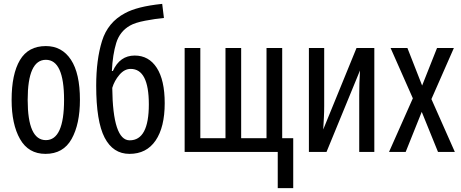

<svg xmlns="http://www.w3.org/2000/svg" viewBox="-20 -785 2382 992"><path d="M393 -269Q393 -406 346.5 -476.5Q300 -547 217 -547Q126 -547 83 -474.5Q40 -402 40 -269Q40 -143 83.5 -66.5Q127 10 215 10Q307 10 350 -67Q393 -144 393 -269ZM123 -269Q123 -476 217 -476Q311 -476 311 -269Q311 -61 217 -61Q123 -61 123 -269Z M477 -342Q477 -158 520.5 -74Q564 10 649 10Q737 10 784 -59Q831 -128 831 -252Q831 -371 790 -434.5Q749 -498 676 -498Q599 -498 563 -418H558Q562 -503 580.5 -563Q599 -623 652 -653Q678 -668 730 -678Q782 -688 827 -692L818 -765Q751 -758 704 -746Q657 -734 626 -717Q537 -670 507 -573Q477 -476 477 -342ZM650 -60Q563 -60 560 -331Q571 -368 597 -398.5Q623 -429 655 -429Q749 -429 749 -246Q749 -60 650 -60Z M1438 -537V-71H1495V187H1415V0H934V-537H1015V-71H1145V-537H1226V-71H1357V-537Z M1655 -537H1576V0H1667L1840 -421Q1838 -389 1837 -356.5Q1836 -324 1836 -293V0H1914V-537H1822L1650 -116Q1652 -150 1653.5 -178.5Q1655 -207 1655 -237Z M2113 -277 1998 -537H2085L2161 -343L2238 -537H2325L2209 -273L2330 0H2243L2159 -207L2076 0H1990Z"/></svg>

Font: Noto Sans Display Condensed
Style: Regular
Weight: 400
Width: 3
Designer: Monotype Design Team
Foundry: Monotype Imaging Inc.
Version: Version 1.900